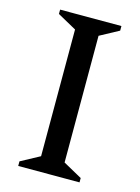

<svg xmlns="http://www.w3.org/2000/svg" viewBox="-98 -669 528 726"><g transform="rotate(15 166.0 -306.0)"><path d="M46 0V-18L120 -58V-554L46 -595V-612H286V-594L212 -554V-58L286 -17V0Z"/></g></svg>

Font: Ancizar Serif Light
Style: Regular
Weight: 400
Version: Version 8.100